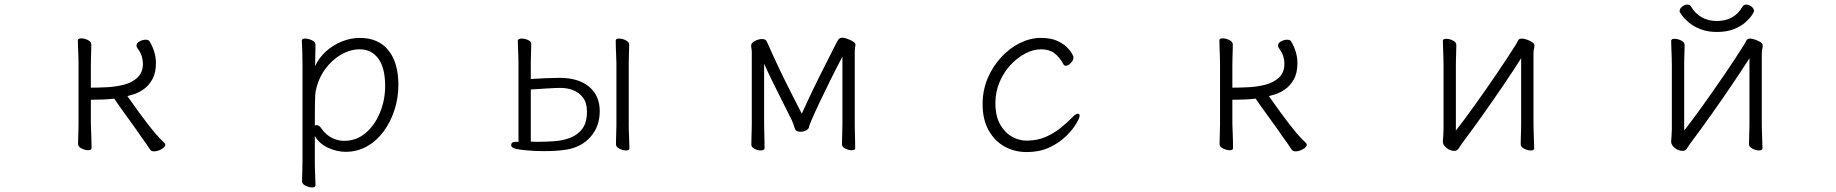

<svg xmlns="http://www.w3.org/2000/svg" viewBox="-20 -650 8040 841"><path d="M324 -366Q324 -376 323.5 -397Q323 -418 322 -440Q321 -462 321 -473Q321 -482 336 -482Q350 -482 365 -474.5Q380 -467 380 -455Q380 -447 379.5 -430.5Q379 -414 378.5 -396Q378 -378 378 -366V-266Q410 -266 449.5 -268Q489 -270 524.5 -279.5Q560 -289 583 -311Q606 -333 606 -372Q606 -387 601 -403.5Q596 -420 584 -436Q578 -444 578 -450Q578 -462 591.5 -469Q605 -476 618 -476Q631 -476 635 -469Q650 -444 656.5 -420Q663 -396 663 -374Q663 -330 647 -302Q631 -274 608.5 -258.5Q586 -243 566 -237Q546 -231 538 -229Q595 -148 628.5 -105Q662 -62 679 -45Q696 -28 700 -24Q704 -21 704 -16Q704 -6 687 3.5Q670 13 655 13Q644 13 639 7Q631 -5 621 -19.5Q611 -34 602 -46Q579 -80 546.5 -124.5Q514 -169 480 -218Q455 -215 429 -214Q403 -213 378 -213V-107Q378 -101 379 -80Q380 -59 380.5 -36Q381 -13 381 -1Q381 8 366 8Q353 8 337.5 0.5Q322 -7 322 -19Q322 -27 322.5 -45.5Q323 -64 323.5 -82Q324 -100 324 -107Z M1305 -368Q1305 -399 1304 -427Q1303 -455 1302 -472Q1302 -481 1317 -481Q1331 -481 1346.5 -473.5Q1362 -466 1362 -454Q1362 -448 1361.5 -433Q1361 -418 1361 -401Q1361 -384 1360.5 -372Q1360 -360 1360 -360Q1377 -397 1408 -425Q1439 -453 1478 -468.5Q1517 -484 1556 -484Q1637 -484 1681 -430Q1725 -376 1725 -278Q1725 -221 1708 -168.5Q1691 -116 1660.5 -74.5Q1630 -33 1587.5 -9Q1545 15 1494 15Q1456 15 1417.5 -2.5Q1379 -20 1359 -54V56Q1359 87 1360.5 116Q1362 145 1362 162Q1362 171 1347 171Q1334 171 1318.5 163.5Q1303 156 1303 144Q1303 132 1304 106.5Q1305 81 1305 55ZM1359 -100Q1363 -102 1366 -102Q1371 -102 1377 -98.5Q1383 -95 1388 -87Q1408 -59 1434 -46Q1460 -33 1487 -33Q1541 -33 1581.5 -67.5Q1622 -102 1644.5 -157Q1667 -212 1667 -273Q1667 -353 1637 -393.5Q1607 -434 1556 -434Q1514 -434 1473.5 -410.5Q1433 -387 1403.5 -346Q1374 -305 1363 -252Q1360 -239 1359.5 -195Q1359 -151 1359 -100Z M2680 -375Q2680 -385 2679 -403.5Q2678 -422 2677.5 -441.5Q2677 -461 2677 -472Q2677 -481 2692 -481Q2706 -481 2721 -473.5Q2736 -466 2736 -454Q2736 -442 2735 -417.5Q2734 -393 2734 -375V-101Q2734 -95 2734.5 -75Q2735 -55 2736 -33.5Q2737 -12 2737 0Q2737 9 2722 9Q2709 9 2693.5 1.5Q2678 -6 2678 -18Q2678 -26 2678.5 -43Q2679 -60 2679.5 -77Q2680 -94 2680 -101ZM2251 -374Q2251 -384 2250.5 -402.5Q2250 -421 2249 -440.5Q2248 -460 2248 -471Q2248 -481 2266 -481Q2280 -481 2293.5 -474.5Q2307 -468 2307 -457Q2307 -445 2306 -420.5Q2305 -396 2305 -378V-304Q2334 -306 2370 -307.5Q2406 -309 2431 -309Q2514 -309 2560.5 -270Q2607 -231 2607 -163Q2607 -97 2567.5 -51.5Q2528 -6 2463 5Q2440 9 2414 10.5Q2388 12 2363 12Q2351 12 2340 11.5Q2329 11 2319 11Q2270 8 2244.5 3Q2219 -2 2219 -14Q2219 -29 2240 -29H2251ZM2305 -30Q2313 -29 2322.5 -29Q2332 -29 2342 -29Q2372 -29 2408 -31.5Q2444 -34 2476.5 -46Q2509 -58 2530 -85Q2551 -112 2551 -161Q2551 -199 2534 -222Q2517 -245 2490.5 -255Q2464 -265 2435 -265Q2414 -265 2375.5 -262.5Q2337 -260 2305 -258Z M3670 -402Q3642 -349 3616 -296.5Q3590 -244 3569 -199.5Q3548 -155 3536 -127Q3524 -99 3524 -96Q3524 -86 3512 -79.5Q3500 -73 3487 -73Q3466 -73 3462 -86Q3459 -95 3455.5 -105.5Q3452 -116 3449 -122Q3432 -157 3409 -202Q3386 -247 3364 -292Q3342 -337 3327 -371V-106Q3327 -100 3327.5 -79Q3328 -58 3328.5 -35.5Q3329 -13 3329 -1Q3329 4 3324 6.5Q3319 9 3312 9Q3299 9 3285 2Q3271 -5 3271 -16Q3271 -24 3271.5 -43Q3272 -62 3272.5 -80.5Q3273 -99 3273 -106V-422Q3273 -430 3271.5 -437Q3270 -444 3270 -449Q3270 -451 3270.5 -452.5Q3271 -454 3271 -455Q3273 -464 3288.5 -471.5Q3304 -479 3318 -479Q3326 -479 3332 -476Q3337 -473 3340 -465.5Q3343 -458 3346 -452Q3369 -400 3395 -345.5Q3421 -291 3446.5 -241Q3472 -191 3492 -152Q3514 -201 3540 -255Q3566 -309 3592.5 -361Q3619 -413 3640 -455Q3645 -465 3651 -475Q3657 -485 3670 -485Q3678 -485 3691.5 -480Q3705 -475 3716 -468.5Q3727 -462 3727 -456Q3727 -449 3725.5 -441.5Q3724 -434 3724 -425V-106Q3724 -96 3724.5 -75Q3725 -54 3725.5 -33.5Q3726 -13 3726 -1Q3726 8 3710 8Q3697 8 3682.5 1Q3668 -6 3668 -18Q3668 -26 3668.5 -44.5Q3669 -63 3669.5 -81Q3670 -99 3670 -106Z M4709 -142Q4709 -134 4694.5 -109Q4680 -84 4651 -55Q4622 -26 4578.5 -5Q4535 16 4476 16Q4424 16 4380.5 -8Q4337 -32 4310.5 -79Q4284 -126 4284 -194Q4284 -254 4306 -306.5Q4328 -359 4365 -399Q4402 -439 4447.5 -461.5Q4493 -484 4539 -484Q4581 -484 4608.5 -472Q4636 -460 4652 -444.5Q4668 -429 4675 -416Q4682 -403 4682 -400Q4682 -386 4670.5 -374Q4659 -362 4648 -362Q4642 -362 4639 -367Q4622 -399 4599 -416.5Q4576 -434 4541 -434Q4505 -434 4469.5 -415Q4434 -396 4404.5 -363.5Q4375 -331 4357.5 -288.5Q4340 -246 4340 -199Q4340 -142 4360.5 -105.5Q4381 -69 4412.5 -51.5Q4444 -34 4476 -34Q4524 -34 4561 -50.5Q4598 -67 4627.5 -91Q4657 -115 4680 -139Q4693 -152 4701 -152Q4709 -152 4709 -142Z M5324 -366Q5324 -376 5323.5 -397Q5323 -418 5322 -440Q5321 -462 5321 -473Q5321 -482 5336 -482Q5350 -482 5365 -474.5Q5380 -467 5380 -455Q5380 -447 5379.5 -430.5Q5379 -414 5378.5 -396Q5378 -378 5378 -366V-266Q5410 -266 5449.5 -268Q5489 -270 5524.5 -279.5Q5560 -289 5583 -311Q5606 -333 5606 -372Q5606 -387 5601 -403.5Q5596 -420 5584 -436Q5578 -444 5578 -450Q5578 -462 5591.5 -469Q5605 -476 5618 -476Q5631 -476 5635 -469Q5650 -444 5656.5 -420Q5663 -396 5663 -374Q5663 -330 5647 -302Q5631 -274 5608.5 -258.5Q5586 -243 5566 -237Q5546 -231 5538 -229Q5595 -148 5628.5 -105Q5662 -62 5679 -45Q5696 -28 5700 -24Q5704 -21 5704 -16Q5704 -6 5687 3.5Q5670 13 5655 13Q5644 13 5639 7Q5631 -5 5621 -19.5Q5611 -34 5602 -46Q5579 -80 5546.5 -124.5Q5514 -169 5480 -218Q5455 -215 5429 -214Q5403 -213 5378 -213V-107Q5378 -101 5379 -80Q5380 -59 5380.5 -36Q5381 -13 5381 -1Q5381 8 5366 8Q5353 8 5337.5 0.5Q5322 -7 5322 -19Q5322 -27 5322.5 -45.5Q5323 -64 5323.5 -82Q5324 -100 5324 -107Z M6643 -395Q6610 -343 6566 -278Q6522 -213 6475.5 -147.5Q6429 -82 6387 -26Q6378 -14 6370.5 -1.5Q6363 11 6351 11Q6332 11 6316 -2Q6300 -15 6300 -29V-31Q6301 -40 6302 -57Q6303 -74 6303 -86V-364Q6303 -374 6302.5 -395Q6302 -416 6301 -438Q6300 -460 6300 -471Q6300 -480 6315 -480Q6329 -480 6344 -472.5Q6359 -465 6359 -453Q6359 -445 6358.5 -428.5Q6358 -412 6357.5 -394Q6357 -376 6357 -364V-78Q6396 -128 6441 -191Q6486 -254 6532.5 -322Q6579 -390 6620 -455Q6625 -463 6629 -472Q6633 -481 6646 -481Q6655 -481 6668 -476.5Q6681 -472 6691 -465.5Q6701 -459 6701 -452Q6701 -442 6699 -435.5Q6697 -429 6697 -415V-106Q6697 -100 6697.5 -79Q6698 -58 6699 -35Q6700 -12 6700 0Q6700 9 6685 9Q6672 9 6656.5 1.5Q6641 -6 6641 -18Q6641 -26 6641.5 -44.5Q6642 -63 6642.5 -81Q6643 -99 6643 -106Z M7663 -601Q7663 -598 7654 -584Q7645 -570 7625.5 -552.5Q7606 -535 7575 -522.5Q7544 -510 7500 -510Q7460 -510 7429 -522Q7398 -534 7378 -551Q7358 -568 7347.5 -582.5Q7337 -597 7337 -601Q7337 -612 7348 -621Q7359 -630 7371 -630Q7382 -630 7388 -620Q7405 -591 7433.5 -574.5Q7462 -558 7500 -558Q7576 -558 7612 -620Q7618 -630 7629 -630Q7641 -630 7652 -621Q7663 -612 7663 -601ZM7643 -395Q7610 -343 7566 -278Q7522 -213 7475.5 -147.5Q7429 -82 7387 -26Q7378 -14 7370.5 -1.5Q7363 11 7351 11Q7332 11 7316 -2Q7300 -15 7300 -29V-31Q7301 -40 7302 -57Q7303 -74 7303 -86V-364Q7303 -374 7302.5 -395Q7302 -416 7301 -438Q7300 -460 7300 -471Q7300 -480 7315 -480Q7329 -480 7344 -472.5Q7359 -465 7359 -453Q7359 -445 7358.5 -428.5Q7358 -412 7357.5 -394Q7357 -376 7357 -364V-78Q7396 -128 7441 -191Q7486 -254 7532.5 -322Q7579 -390 7620 -455Q7625 -463 7629 -472Q7633 -481 7646 -481Q7655 -481 7668 -476.5Q7681 -472 7691 -465.5Q7701 -459 7701 -452Q7701 -442 7699 -435.5Q7697 -429 7697 -415V-106Q7697 -100 7697.5 -79Q7698 -58 7699 -35Q7700 -12 7700 0Q7700 9 7685 9Q7672 9 7656.5 1.5Q7641 -6 7641 -18Q7641 -26 7641.5 -44.5Q7642 -63 7642.5 -81Q7643 -99 7643 -106Z"/></svg>

Font: Moon Stars Kai HW Light
Style: Regular
Weight: 300
Designer: GuiWonder
Version: Version 1.101